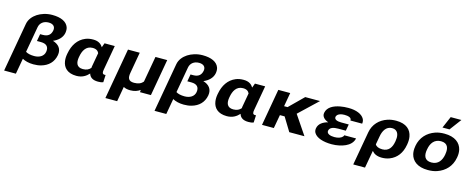

<svg xmlns="http://www.w3.org/2000/svg" viewBox="-42 -1622 6519 2666"><g transform="rotate(15 3217.0 -289.5)"><path d="M401 10C441 10 478 6 512 -4C611 -32 680 -97 699 -202C715 -295 664 -351 581 -376C648 -404 707 -454 720 -528C725 -559 724 -586 715 -610C688 -682 606 -721 480 -721C396 -721 322 -695 269 -661C216 -626 169 -574 157 -504L33 198H202L242 -27C281 -5 336 10 401 10ZM530 -204C519 -140 460 -104 383 -104C330 -104 288 -114 260 -132L326 -504C337 -565 387 -606 459 -606C524 -606 558 -572 549 -518C538 -455 500 -419 424 -419H385L367 -316H424C508 -316 542 -274 530 -204Z M1118 -538C1077 -538 1040 -532 1007 -518C904 -476 843 -382 821 -260L819 -250C812 -212 811 -177 816 -145C829 -58 890 10 1020 10C1103 10 1157 -26 1198 -71C1212 -22 1252 10 1330 10C1361 10 1380 8 1405 -2L1410 -108C1406 -106 1402 -106 1396 -106C1359 -106 1360 -138 1366 -171L1429 -528H1282L1259 -465C1234 -506 1195 -538 1118 -538ZM1232 -373 1196 -171C1195 -164 1195 -158 1194 -151C1169 -122 1135 -104 1083 -104C990 -104 974 -172 988 -250L990 -260C1004 -341 1043 -424 1140 -424C1193 -424 1218 -403 1232 -373Z M1935 -33 1933 0H2090L2183 -528H2014L1948 -156C1921 -123 1880 -104 1819 -104C1734 -104 1722 -152 1735 -226L1788 -528H1619L1490 203H1659L1697 -12C1722 3 1755 10 1795 10C1854 10 1900 -7 1935 -33Z M2563 10C2603 10 2640 6 2674 -4C2773 -32 2842 -97 2861 -202C2877 -295 2826 -351 2743 -376C2810 -404 2869 -454 2882 -528C2887 -559 2886 -586 2877 -610C2850 -682 2768 -721 2642 -721C2558 -721 2484 -695 2431 -661C2378 -626 2331 -574 2319 -504L2195 198H2364L2404 -27C2443 -5 2498 10 2563 10ZM2692 -204C2681 -140 2622 -104 2545 -104C2492 -104 2450 -114 2422 -132L2488 -504C2499 -565 2549 -606 2621 -606C2686 -606 2720 -572 2711 -518C2700 -455 2662 -419 2586 -419H2547L2529 -316H2586C2670 -316 2704 -274 2692 -204Z M3280 -538C3239 -538 3202 -532 3169 -518C3066 -476 3005 -382 2983 -260L2981 -250C2974 -212 2973 -177 2978 -145C2991 -58 3052 10 3182 10C3265 10 3319 -26 3360 -71C3374 -22 3414 10 3492 10C3523 10 3542 8 3567 -2L3572 -108C3568 -106 3564 -106 3558 -106C3521 -106 3522 -138 3528 -171L3591 -528H3444L3421 -465C3396 -506 3357 -538 3280 -538ZM3394 -373 3358 -171C3357 -164 3357 -158 3356 -151C3331 -122 3297 -104 3245 -104C3152 -104 3136 -172 3150 -250L3152 -260C3166 -341 3205 -424 3302 -424C3355 -424 3380 -403 3394 -373Z M3960 -195 4079 0H4297L4112 -274L4380 -528H4167L3966 -330H3916L3951 -528H3780L3687 0H3857L3892 -195Z M4723 -223H4832L4849 -317H4740C4684 -317 4637 -332 4644 -373C4645 -380 4649 -387 4654 -394C4673 -420 4712 -431 4759 -431C4810 -431 4864 -418 4857 -376H5026C5030 -401 5027 -424 5016 -444C4984 -503 4900 -538 4787 -538C4745 -538 4706 -535 4670 -528C4579 -511 4492 -471 4477 -384C4467 -327 4515 -291 4565 -272C4495 -254 4435 -217 4423 -149C4419 -124 4422 -101 4434 -82C4471 -21 4568 10 4690 10C4763 10 4834 -6 4886 -30C4938 -54 4986 -95 4997 -156H4828C4827 -148 4822 -141 4816 -134C4793 -109 4751 -96 4700 -96C4643 -96 4586 -114 4594 -160C4603 -210 4660 -223 4723 -223Z M5412 10C5451 10 5488 3 5521 -10C5621 -49 5683 -134 5703 -250L5705 -260C5712 -301 5713 -338 5707 -372C5690 -468 5620 -538 5473 -538C5428 -538 5387 -532 5349 -519C5241 -483 5160 -401 5139 -282L5053 203H5222L5267 -49C5296 -14 5338 10 5412 10ZM5388 -104C5334 -104 5300 -120 5284 -148L5306 -270C5319 -344 5357 -424 5445 -424C5467 -424 5483 -420 5497 -411C5540 -384 5548 -327 5536 -260L5534 -250C5520 -172 5481 -104 5388 -104Z M5820 -269 5819 -259C5812 -220 5813 -185 5820 -152C5842 -58 5922 10 6072 10C6120 10 6164 4 6204 -10C6316 -49 6398 -134 6420 -259L6422 -269C6429 -308 6428 -343 6421 -376C6399 -470 6318 -538 6168 -538C6120 -538 6076 -532 6036 -518C5924 -479 5842 -394 5820 -269ZM6252 -269 6251 -259C6236 -176 6192 -104 6093 -104C5993 -104 5973 -175 5988 -259L5990 -269C6004 -351 6050 -424 6148 -424C6247 -424 6267 -352 6252 -269ZM6190 -782 6117 -613H6218L6344 -782Z"/></g></svg>

Font: Asimov
Style: XWidIt
Weight: 500
Designer: Google
Version: Version 2.000980; 2014